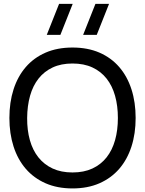

<svg xmlns="http://www.w3.org/2000/svg" viewBox="-20 -988 772 1022"><path d="M422.5 -802.5 488 -967.5H560.5L495 -802.5ZM229 -802.5 294.5 -967.5H367L301.5 -802.5ZM366 15Q285 15 222.5 -12.5Q160 -40 117.2 -89.5Q74.5 -139 52.2 -208Q30 -277 30 -360Q30 -443.5 52.2 -512.5Q74.5 -581.5 117.2 -631Q160 -680.5 222.5 -707.8Q285 -735 366 -735Q447 -735 509.5 -707.8Q572 -680.5 614.8 -631Q657.5 -581.5 679.8 -512.5Q702 -443.5 702 -360Q702 -277 679.8 -208Q657.5 -139 614.8 -89.5Q572 -40 509.5 -12.5Q447 15 366 15ZM366 -70Q426.5 -70 471.8 -91Q517 -112 547.2 -150.2Q577.5 -188.5 592.5 -242Q607.5 -295.5 607.5 -360Q607.5 -424.5 592.5 -478Q577.5 -531.5 547.2 -569.8Q517 -608 471.8 -629Q426.5 -650 366 -650Q305.5 -650 260.5 -629Q215.5 -608 185.2 -569.8Q155 -531.5 140 -478Q125 -424.5 124.5 -360Q124 -295.5 139 -242Q154 -188.5 184.5 -150.2Q215 -112 260.2 -91Q305.5 -70 366 -70Z"/></svg>

Font: Vela Sans Med
Style: Regular
Weight: 500
Designer: Principal design: Mikhail Sharanda - project Manrope.
Design modification: Ravid Balaliev
Foundry: Mikhail Sharanda
Version: Version 1.001